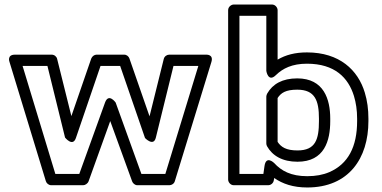

<svg xmlns="http://www.w3.org/2000/svg" viewBox="-20 -795 1691 850"><path d="M670 -186 748 -503H858L712 -25H606L492 -341C492 -341 461 -385 445 -341L331 -25H225L80 -503H190L268 -186C268 -186 302 -143 316 -184L425 -503H512L622 -184C622 -184 660 -144 670 -186ZM642 -280 553 -536C550 -545 541 -553 530 -553H407C398 -553 388 -546 384 -536L296 -281L233 -534C231 -544 221 -553 209 -553H46C11 -553 21 -523 22 -521L183 7C186 17 196 25 207 25H348C357 25 368 18 372 8L468 -259L565 8C568 16 577 25 588 25H730C740 25 751 18 754 7L916 -521C926 -555 894 -553 892 -553H729C719 -553 708 -546 705 -534Z M1202 -463C1232 -492 1273 -513 1339 -513C1462 -513 1522 -451 1547 -370C1556 -340 1561 -307 1561 -270V-259C1561 -145 1521 -69 1438 -33C1410 -21 1378 -15 1340 -15C1268 -15 1225 -39 1194 -73C1194 -73 1158 -109 1151 -60L1146 -25H1040V-725H1159V-481C1159 -481 1167 -428 1202 -463ZM1611 -259V-270C1611 -311 1606 -349 1595 -385C1565 -485 1483 -563 1339 -563C1286 -563 1245 -552 1209 -531V-750C1209 -761 1199 -775 1184 -775H1015C1004 -775 990 -765 990 -750V0C990 11 1000 25 1015 25H1167C1179 25 1190 16 1192 4L1194 -7C1231 19 1278 35 1340 35C1524 35 1611 -94 1611 -259ZM1297 -79C1417 -79 1442 -173 1442 -259V-270C1442 -355 1414 -448 1296 -448C1230 -448 1187 -423 1163 -381C1161 -377 1159 -372 1159 -368V-160C1159 -156 1160 -152 1162 -148C1186 -105 1231 -79 1297 -79ZM1297 -129C1247 -129 1224 -144 1209 -167V-361C1224 -384 1245 -398 1296 -398C1375 -398 1392 -349 1392 -270V-259C1392 -178 1377 -129 1297 -129Z"/></svg>

Font: Asimov
Style: XWidOu
Weight: 500
Designer: Google
Version: Version 2.000980; 2014